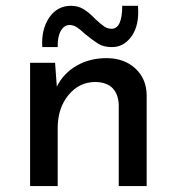

<svg xmlns="http://www.w3.org/2000/svg" viewBox="-20 -625 593 645"><path d="M472.7 -305.7V0H378.9V-274.4Q377 -309.6 357.9 -329.1Q338.9 -348.6 300.8 -349.6Q246.1 -349.6 210 -305.7Q173.8 -261.7 173.8 -194.3V0H81.1V-414.1H165L170.9 -334Q193.4 -378.9 237.3 -404.3Q281.2 -429.7 337.9 -429.7Q396.5 -429.7 434.1 -395.5Q471.7 -361.3 472.7 -305.7ZM264.6 -511.7Q249 -526.4 237.8 -533.7Q226.6 -541 213.9 -541Q195.3 -541 184.1 -521Q172.9 -501 173.8 -466.8H122.1Q118.2 -525.4 145 -565.4Q171.9 -605.5 218.8 -605.5Q242.2 -605.5 260.7 -594.2Q279.3 -583 299.8 -561.5Q318.4 -543.9 330.1 -536.1Q341.8 -528.3 354.5 -528.3Q390.6 -528.3 390.6 -605.5H443.4Q444.3 -597.7 444.3 -584Q444.3 -531.2 418.9 -499Q393.6 -466.8 356.4 -466.8Q328.1 -466.8 310.1 -478Q292 -489.3 264.6 -511.7Z"/></svg>

Font: Josefin Sans CFJ
Style: Regular
Weight: 400
Designer: Santiago Orozco
Foundry: Typemade
Version: Version 2.000